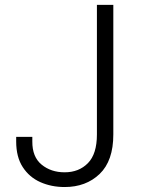

<svg xmlns="http://www.w3.org/2000/svg" viewBox="-20 -747 575 777"><path d="M372.2 -727.3H438.6V-202.8Q438.6 -96.2 383.3 -43.1Q328.1 9.9 241.5 9.9Q187.9 9.9 143.3 -9.9Q98.7 -29.8 72.1 -70.7Q45.5 -111.5 45.5 -174.4V-193.2H110.8V-174.4Q110.4 -111.9 148.4 -80.8Q186.4 -49.7 241.5 -49.7Q299.4 -49.7 335.8 -86.8Q372.2 -123.9 372.2 -202.8Z"/></svg>

Font: Inter Zeller Light
Style: Regular
Weight: 300
Designer: Rasmus Andersson; Joe Bland
Foundry: zeller
Version: Version 3.015;git-dec3a8cb1